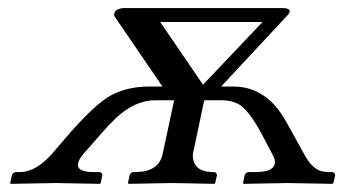

<svg xmlns="http://www.w3.org/2000/svg" viewBox="-20 -449 842 471"><path d="M361.3 -203.1Q311 -203.1 264.2 -159.2Q248 -144 229 -122.1L184.1 -70.8Q149.4 -27.8 207.5 -26.9H224.6Q231.4 -24.9 231 -19L227.1 0L224.6 2Q223.6 2 117.2 0L6.3 2L4.9 0L9.3 -19Q12.2 -25.9 18.6 -26.9H30.8Q67.9 -27.8 106.9 -70.8L150.9 -122.1Q215.3 -195.3 253.4 -215.8Q293.5 -236.8 347.2 -236.8H378.4L260.7 -409.2Q256.8 -426.3 282.2 -429.2H671.4Q701.2 -429.2 685.1 -411.1Q683.6 -409.7 683.1 -409.2L522.5 -236.8H551.3Q623 -236.8 668 -172.9Q680.7 -154.3 697.8 -122.1L726.1 -70.8Q746.6 -32.7 772 -28.3Q778.3 -27.3 783.7 -26.9H795.9Q802.2 -24.9 802.2 -19L797.9 0L795.4 2Q794.4 2 686 0L577.6 2L576.2 0L580.1 -19Q583 -26.4 589.8 -26.9H606.9Q656.2 -26.9 654.3 -53.7Q653.3 -62 647.9 -70.8L621.1 -122.1Q588.9 -181.2 564 -194.3Q546.9 -203.1 522.9 -203.1H481L453.1 -70.8Q451.7 -29.3 498.5 -26.9H505.9Q512.2 -24.9 512.2 -19L507.8 0L505.4 2Q504.4 2 402.8 0L295.4 2L293.9 0L297.9 -19Q300.8 -26.4 307.6 -26.9H314.9Q369.6 -28.3 378.9 -70.8L407.2 -203.1ZM478 -241.2 624 -395H373Z"/></svg>

Font: Linux Libertine Display Slanted O
Style: Slanted
Weight: 400
Designer: Philipp H. Poll
Foundry: Philipp H. Poll
Version: Version 5.0.9